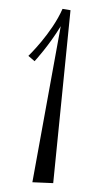

<svg xmlns="http://www.w3.org/2000/svg" viewBox="-20 -656 200 433"><path d="M139 -633 121 -636C97 -581 44 -530 44 -530L58 -518C59 -519 91 -554 117 -597L53 -245L100 -243Z"/></svg>

Font: Clicker Script
Style: Regular
Weight: 400
Designer: Astigmatic (AOETI)
Foundry: Astigmatic (AOETI)
Version: Version 1.000